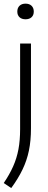

<svg xmlns="http://www.w3.org/2000/svg" viewBox="-34 -774 259 1026"><path d="M26 231 -14 204Q17 158.5 36.2 115.2Q55.5 72 64.5 24Q73.5 -24 73.5 -84V-541.5H131.5V-89Q131.5 -22.5 120.5 30.8Q109.5 84 86.2 132.2Q63 180.5 26 231ZM102.5 -671Q82 -671 70.2 -682Q58.5 -693 58.5 -712Q58.5 -731.5 70.2 -743Q82 -754.5 102.5 -754.5Q123 -754.5 134.8 -743Q146.5 -731.5 146.5 -712Q146.5 -693 134.8 -682Q123 -671 102.5 -671Z"/></svg>

Font: Encode Sans SemiCondensed Light
Style: Regular
Weight: 300
Width: 4
Designer: Multiple Designers
Foundry: Impallari Type
Version: Version 3.002